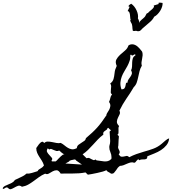

<svg xmlns="http://www.w3.org/2000/svg" viewBox="-550 -1264 1278 1428"><path d="M708 -234.4Q705.1 -205.1 688 -184.1Q670.9 -163.1 647.5 -147.9Q624 -132.8 596.7 -122.1Q569.3 -111.3 545.9 -101.6Q545.9 -86.9 539.6 -83Q533.2 -79.1 524.4 -78.6Q515.6 -78.1 505.4 -78.1Q495.1 -78.1 487.3 -72.3L477.5 -80.1Q474.6 -76.2 471.2 -73.7Q467.8 -71.3 464.8 -67.4Q460.9 -62.5 457.5 -58.1Q454.1 -53.7 447.3 -53.7Q434.6 -58.6 421.9 -55.7Q409.2 -52.7 396 -46.9Q382.8 -41 369.1 -35.6Q355.5 -30.3 341.8 -30.3L340.8 -29.3Q330.1 -21.5 325.2 -15.1Q320.3 -8.8 313.5 2Q305.7 12.7 298.3 21Q291 29.3 275.4 27.3Q272.5 24.4 267.6 21.5Q262.7 18.6 258.8 16.6Q248 11.7 247.6 9.3Q247.1 6.8 240.2 2Q232.4 6.8 213.9 12.2Q195.3 17.6 174.3 22Q153.3 26.4 133.3 30.3Q113.3 34.2 103.5 35.2Q98.6 30.3 94.7 26.9Q90.8 23.4 85.9 18.6H85Q60.5 23.4 37.6 24.9Q14.6 26.4 -7.8 26.4Q-30.3 26.4 -52.7 26.4Q-75.2 26.4 -98.6 27.3Q-113.3 2.9 -127.9 2.4Q-142.6 2 -157.2 9.8Q-171.9 17.6 -186 26.4Q-200.2 35.2 -214.8 27.3L-215.8 28.3Q-240.2 39.1 -259.8 53.2Q-279.3 67.4 -298.3 81.5Q-317.4 95.7 -338.4 107.9Q-359.4 120.1 -386.7 125Q-402.3 113.3 -416 118.2Q-429.7 123 -442.9 130.9Q-456.1 138.7 -467.8 142.6Q-479.5 146.5 -490.2 133.8H-491.2V132.8Q-497.1 128.9 -502 129.9Q-506.8 130.9 -511.2 133.3Q-515.6 135.7 -518.6 138.7Q-521.5 141.6 -524.4 140.6Q-528.3 140.6 -530.3 135.7Q-525.4 125 -513.7 119.1Q-502 113.3 -488.3 107.9Q-474.6 102.5 -460.9 95.2Q-447.3 87.9 -438.5 74.2Q-416 62.5 -393.1 52.7Q-370.1 43 -351.6 26.4Q-335 29.3 -312 22Q-289.1 14.6 -272.5 9.8L-269.5 7.8Q-266.6 1 -261.2 -2.9Q-255.9 -6.8 -249.5 -10.3Q-243.2 -13.7 -236.3 -19Q-229.5 -24.4 -223.6 -33.2L-222.7 -34.2L-223.6 -35.2Q-229.5 -53.7 -238.8 -68.4Q-248 -83 -257.3 -97.2Q-266.6 -111.3 -273.4 -127Q-280.3 -142.6 -280.3 -163.1Q-275.4 -168.9 -270.5 -176.8Q-265.6 -184.6 -259.8 -191.9Q-253.9 -199.2 -247.1 -204.6Q-240.2 -210 -231.4 -210L-220.7 -200.2Q-210.9 -210.9 -195.8 -210.9Q-180.7 -210.9 -163.6 -207.5Q-146.5 -204.1 -129.4 -200.7Q-112.3 -197.3 -98.6 -201.2Q-83 -193.4 -70.3 -182.6Q-57.6 -171.9 -44.4 -164.1Q-31.2 -156.2 -16.1 -153.8Q-1 -151.4 18.6 -161.1L21.5 -162.1V-164.1Q23.4 -178.7 33.7 -187Q43.9 -195.3 55.7 -202.1Q67.4 -209 77.1 -216.3Q86.9 -223.6 88.9 -236.3Q115.2 -258.8 135.3 -277.3Q155.3 -295.9 172.4 -314.9Q189.5 -334 205.6 -355.5Q221.7 -377 241.2 -406.2L242.2 -407.2Q240.2 -414.1 247.6 -424.3Q254.9 -434.6 261.7 -447.3Q268.6 -460 270.5 -474.6Q272.5 -489.3 260.7 -505.9Q267.6 -519.5 270 -533.2Q272.5 -546.9 281.2 -559.6L283.2 -563.5Q274.4 -567.4 273.9 -576.7Q273.4 -585.9 274.9 -597.7Q276.4 -609.4 276.9 -621.6Q277.3 -633.8 269.5 -642.6Q289.1 -657.2 294.4 -676.8Q299.8 -696.3 301.8 -717.8Q303.7 -736.3 307.1 -746.6Q310.5 -756.8 318.4 -774.4L317.4 -775.4Q305.7 -802.7 315.4 -821.3Q325.2 -839.8 342.8 -856Q360.4 -872.1 379.4 -887.7Q398.4 -903.3 405.3 -925.8Q421.9 -937.5 442.4 -933.6Q460 -929.7 474.6 -916.5Q489.3 -903.3 500 -888.7Q502 -886.7 504.9 -882.8Q507.8 -878.9 507.8 -877.9Q511.7 -865.2 510.7 -852.1Q509.8 -838.9 506.8 -826.2Q503.9 -813.5 502.4 -800.8Q501 -788.1 504.9 -775.4Q493.2 -755.9 487.8 -734.4Q482.4 -712.9 478 -691.4Q473.6 -669.9 466.8 -649.9Q460 -629.9 443.4 -614.3V-613.3Q429.7 -589.8 416.5 -569.8Q403.3 -549.8 389.6 -529.8Q376 -509.8 363.3 -488.3Q350.6 -466.8 338.9 -442.4L337.9 -441.4Q345.7 -426.8 339.8 -414.1Q334 -401.4 327.1 -387.7Q320.3 -374 319.3 -358.9Q318.4 -343.8 335.9 -326.2Q331.1 -320.3 331.1 -310.5Q331.1 -300.8 331.5 -291.5Q332 -282.2 331.1 -273.9Q330.1 -265.6 323.2 -261.7Q326.2 -259.8 328.6 -256.8Q331.1 -253.9 334 -252Q334 -245.1 333.5 -238.3Q333 -231.4 332 -223.6Q331.1 -212.9 331.1 -202.1Q331.1 -191.4 330.1 -180.7Q330.1 -178.7 329.1 -176.3Q328.1 -173.8 328.1 -170.9Q328.1 -163.1 331.5 -156.2Q335 -149.4 337.9 -143.1Q340.8 -136.7 340.3 -129.9Q339.8 -123 333 -116.2L334 -114.3Q343.8 -99.6 353 -98.6Q362.3 -97.7 371.6 -100.1Q380.9 -102.5 390.6 -104Q400.4 -105.5 411.1 -94.7Q437.5 -108.4 464.8 -118.2Q492.2 -127.9 519.5 -135.7Q555.7 -145.5 589.4 -157.7Q623 -169.9 652.3 -194.3Q664.1 -204.1 679.2 -217.8Q694.3 -231.4 708 -234.4ZM456.1 -859.4Q451.2 -860.4 447.3 -857.9Q443.4 -855.5 439.5 -853Q435.5 -850.6 432.1 -851.1Q428.7 -851.6 425.8 -857.4L418.9 -855.5Q420.9 -832 414.1 -811.5Q407.2 -791 397 -772Q386.7 -752.9 375 -733.9Q363.3 -714.8 355.5 -694.3Q347.7 -673.8 345.7 -650.9Q343.8 -627.9 352.5 -601.6L353.5 -599.6Q370.1 -599.6 376 -607.9Q381.8 -616.2 383.3 -626Q384.8 -635.7 386.7 -643.1Q388.7 -650.4 398.4 -649.4Q398.4 -663.1 405.8 -673.3Q413.1 -683.6 419.9 -693.4Q426.8 -703.1 430.2 -713.9Q433.6 -724.6 424.8 -741.2Q431.6 -753.9 432.1 -769.5Q432.6 -785.2 433.1 -800.8Q433.6 -816.4 438 -830.1Q442.4 -843.8 457 -851.6ZM279.3 -93.8Q279.3 -114.3 271 -132.3Q262.7 -150.4 262.7 -170.9Q262.7 -176.8 263.7 -179.7Q269.5 -198.2 269.5 -214.8Q269.5 -231.4 267.6 -247.6Q265.6 -263.7 265.6 -280.3Q262.7 -283.2 268.1 -288.1Q273.4 -293 275.4 -294.9Q272.5 -296.9 265.1 -303.7Q257.8 -310.5 254.9 -313.5L249 -310.5Q249 -303.7 243.2 -299.3Q237.3 -294.9 230.5 -290.5Q223.6 -286.1 219.7 -280.3Q215.8 -274.4 218.8 -262.7Q196.3 -246.1 177.7 -226.6Q159.2 -207 141.1 -187Q123 -167 104.5 -148.9Q85.9 -130.9 64.5 -116.2L93.8 -86.9L96.7 -87.9Q107.4 -91.8 115.7 -87.9Q124 -84 131.3 -79.6Q138.7 -75.2 145.5 -73.2Q152.3 -71.3 160.2 -78.1Q166 -74.2 168 -71.3Q182.6 -70.3 196.8 -67.4Q210.9 -64.5 225.1 -63.5Q239.3 -62.5 252.4 -65.9Q265.6 -69.3 277.3 -81.1H278.3Q278.3 -84 278.8 -87.4Q279.3 -90.8 279.3 -93.8ZM18.6 -68.4H17.6Q11.7 -81.1 -1 -77.1Q-2.9 -76.2 -8.8 -75.2Q-14.6 -74.2 -21 -72.8Q-27.3 -71.3 -31.7 -68.8Q-36.1 -66.4 -35.2 -63.5L-63.5 -47.9L59.6 -40ZM-70.3 -116.2Q-80.1 -119.1 -91.3 -128.4Q-102.5 -137.7 -109.4 -144.5Q-121.1 -138.7 -130.9 -141.1Q-140.6 -143.6 -149.4 -147.9Q-158.2 -152.3 -166.5 -155.3Q-174.8 -158.2 -183.6 -152.3Q-187.5 -154.3 -189.9 -156.7Q-192.4 -159.2 -194.3 -161.1Q-206.1 -144.5 -199.2 -132.3Q-192.4 -120.1 -182.1 -109.9Q-171.9 -99.6 -164.6 -90.3Q-157.2 -81.1 -167 -69.3L-164.1 -63.5H-135.7Q-133.8 -65.4 -127.4 -70.8Q-121.1 -76.2 -120.1 -79.1Q-116.2 -82 -110.4 -88.4Q-104.5 -94.7 -97.7 -101.1Q-90.8 -107.4 -84 -112.3Q-77.1 -117.2 -70.3 -116.2ZM425.8 -1236.3Q451.2 -1218.8 465.8 -1186.5Q480.5 -1154.3 475.6 -1127Q480.5 -1119.1 482.9 -1110.8Q485.4 -1102.5 487.3 -1094.7Q490.2 -1098.6 490.2 -1104.5Q496.1 -1111.3 502.4 -1116.7Q508.8 -1122.1 514.6 -1127Q520.5 -1131.8 525.9 -1137.7Q531.2 -1143.6 535.2 -1153.3Q537.1 -1158.2 540.5 -1162.6Q543.9 -1167 550.8 -1167Q553.7 -1172.9 563 -1180.2Q572.3 -1187.5 580.6 -1194.8Q588.9 -1202.1 593.3 -1209.5Q597.7 -1216.8 592.8 -1222.7L630.9 -1234.4L627.9 -1242.2Q635.7 -1245.1 643.1 -1244.1Q650.4 -1243.2 659.2 -1242.2Q660.2 -1228.5 655.3 -1213.4Q650.4 -1198.2 642.1 -1184.6Q633.8 -1170.9 622.1 -1158.7Q610.4 -1146.5 596.7 -1139.6Q585.9 -1117.2 563.5 -1098.6Q541 -1080.1 521.5 -1062.5Q509.8 -1053.7 498 -1040Q490.2 -1032.2 480.5 -1031.7Q470.7 -1031.2 461.9 -1035.2Q454.1 -1033.2 447.8 -1033.2Q441.4 -1033.2 437.5 -1036.1Q435.5 -1044.9 435.1 -1052.7Q434.6 -1060.5 434.1 -1067.4Q433.6 -1074.2 431.6 -1081.5Q429.7 -1088.9 423.8 -1097.7Q421.9 -1102.5 419.4 -1107.9Q417 -1113.3 421.9 -1117.2Q418.9 -1123 418.5 -1133.8Q418 -1144.5 416.5 -1154.8Q415 -1165 411.6 -1172.9Q408.2 -1180.7 399.4 -1181.6L414.1 -1212.9L405.3 -1216.8Q407.2 -1224.6 413.1 -1228Q418.9 -1231.4 425.8 -1236.3Z"/></svg>

Font: Homemade Apple
Style: Regular
Weight: 400
Designer: Font Diner, Inc
Foundry: Font Diner, Inc
Version: Version 1.000